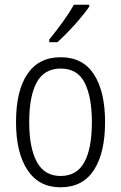

<svg xmlns="http://www.w3.org/2000/svg" viewBox="-20 -785 514 815"><path d="M426 -267Q426 -136 378.5 -63Q331 10 237 10Q145 10 96.5 -63.5Q48 -137 48 -267Q48 -399 96 -470.5Q144 -542 238 -542Q332 -542 379 -469Q426 -396 426 -267ZM104 -267Q104 -157 136.5 -97.5Q169 -38 237 -38Q306 -38 338 -96.5Q370 -155 370 -267Q370 -373 339.5 -433.5Q309 -494 238 -494Q168 -494 136 -435.5Q104 -377 104 -267ZM359 -757Q344 -735 320.5 -707Q297 -679 271 -652Q245 -625 224 -606H189V-617Q219 -654 246.5 -692Q274 -730 294 -765H359Z"/></svg>

Font: Noto Sans Lao UI Cond Light
Style: Regular
Weight: 300
Width: 3
Designer: Monotype Design Team
Foundry: Monotype Imaging Inc.
Version: Version 2.000; ttfautohint (v1.8.4.7-5d5b)